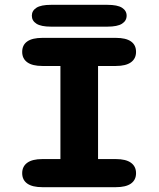

<svg xmlns="http://www.w3.org/2000/svg" viewBox="-20 -776 659 796"><path d="M155.5 0Q114 0 93 -15Q72 -30 72 -58Q72 -86 93 -101.2Q114 -116.5 155.5 -116.5H230.5V-502.5H155.5Q114 -502.5 93 -517.8Q72 -533 72 -561Q72 -589.5 93 -604.2Q114 -619 155.5 -619H460.5Q502 -619 523 -604.2Q544 -589.5 544 -561Q544 -533 523 -517.8Q502 -502.5 460.5 -502.5H386.5V-116.5H460.5Q502 -116.5 523 -101.2Q544 -86 544 -58Q544 -30 523 -15Q502 0 460.5 0ZM112 -711Q112 -731.5 131 -743.8Q150 -756 191.5 -756H425Q467 -756 486 -743.8Q505 -731.5 505 -711Q505 -690 486 -677.8Q467 -665.5 425 -665.5H191.5Q150 -665.5 131 -677.8Q112 -690 112 -711Z"/></svg>

Font: Sono Monospace
Style: Bold
Weight: 700
Designer: Tyler Finck
Foundry: Tyler Finck
Version: Version 2.112